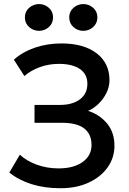

<svg xmlns="http://www.w3.org/2000/svg" viewBox="-20 -934 650 968"><path d="M284.5 15Q205.5 15 140.2 -5.2Q75 -25.5 27 -64L80 -154Q115.5 -121.5 166.8 -103.2Q218 -85 275 -85Q351.5 -85 396.2 -117Q441 -149 441.5 -202Q441.5 -257.5 404.8 -286.2Q368 -315 290.5 -315H154V-405H282Q345.5 -405 383 -433.2Q420.5 -461.5 420.5 -511.5Q420.5 -560 383 -586Q345.5 -612 276.5 -612Q227 -612 181.5 -595.8Q136 -579.5 103 -550.5L50 -633Q94 -672.5 156.2 -693.8Q218.5 -715 290 -715Q402 -715 467 -665.5Q532 -616 532 -529.5Q532 -496.5 516.5 -465.2Q501 -434 476.2 -410.2Q451.5 -386.5 424 -375Q482.5 -356.5 520 -311.2Q557.5 -266 557 -197Q556.5 -138 522.5 -90Q488.5 -42 427.2 -13.5Q366 15 284.5 15ZM177 -778.5Q148.5 -778.5 127 -797.5Q105.5 -816.5 105.5 -846.5Q105.5 -876 127 -894.8Q148.5 -913.5 177 -913.5Q204.5 -913.5 226 -894.8Q247.5 -876 247.5 -846.5Q247.5 -816.5 226.2 -797.5Q205 -778.5 177 -778.5ZM400 -778.5Q371.5 -778.5 350.2 -797.5Q329 -816.5 329 -846.5Q329 -875.5 350.2 -894.5Q371.5 -913.5 400 -913.5Q428 -913.5 449.5 -894.8Q471 -876 471 -846.5Q471 -816.5 449.5 -797.5Q428 -778.5 400 -778.5Z"/></svg>

Font: Geologica
Style: Regular
Weight: 400
Designer: Sindre Bremnes, Frode Helland
Foundry: Monokrom Skriftforlag AS
Version: Version 1.010; ttfautohint (v1.8.4.7-5d5b);gftools[0.9.28]